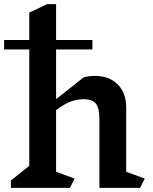

<svg xmlns="http://www.w3.org/2000/svg" viewBox="-20 -911 744 931"><path d="M659 0H462V-334Q462 -387 445 -408.5Q428 -430 386 -430Q355 -430 324 -419Q293 -408 252 -377V-78L342 -45L319 0H33V-36L122 -107V-671H0V-717H122V-850L209 -891H252V-717H428V-671H252V-430L384 -535Q407 -543 440 -543Q510 -543 551 -501.5Q592 -460 592 -389V-78L682 -45Z"/></svg>

Font: Inknut Antiqua Medium
Style: Regular
Weight: 500
Designer: Claus Eggers Sørensen
Foundry: Claus Eggers Sørensen
Version: Version 1.003; ttfautohint (v1.8.2) -l 8 -r 50 -G 200 -x 14 